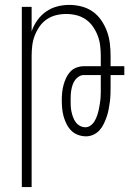

<svg xmlns="http://www.w3.org/2000/svg" viewBox="-20 -548 540 783"><path d="M69 215V-520H109V-420Q117 -444 132 -465Q147 -486 167.5 -500.5Q188 -515 212.5 -521.5Q237 -528 262 -528Q288 -528 313 -521.5Q338 -515 358.5 -500.5Q379 -486 393.5 -464.5Q408 -443 416.5 -419.5Q425 -396 428 -370.5Q431 -345 431 -320V-278H487V-242H431V-195Q431 -179 430.5 -163.5Q430 -148 428 -132.5Q426 -117 423 -101.5Q420 -86 415 -71.5Q410 -57 403 -42.5Q396 -28 385.5 -16.5Q375 -5 360.5 1.5Q346 8 331 8Q314 8 298 2Q282 -4 270.5 -15.5Q259 -27 251.5 -42Q244 -57 239.5 -73Q235 -89 233.5 -106Q232 -123 232 -139Q232 -155 233.5 -170.5Q235 -186 239 -201Q243 -216 249.5 -230Q256 -244 266.5 -255.5Q277 -267 292 -272.5Q307 -278 322 -278H391V-320Q391 -341 388.5 -362Q386 -383 378.5 -402.5Q371 -422 359 -439.5Q347 -457 329.5 -469Q312 -481 291.5 -486Q271 -491 250 -491Q229 -491 208.5 -486Q188 -481 170.5 -469Q153 -457 141 -439.5Q129 -422 121.5 -402.5Q114 -383 111.5 -362Q109 -341 109 -320V215ZM328 -29Q340 -29 350 -36.5Q360 -44 366 -54.5Q372 -65 376 -76.5Q380 -88 382.5 -99.5Q385 -111 387 -123Q389 -135 390 -147Q391 -159 391 -171Q391 -183 391 -195V-242H322Q312 -242 302.5 -236.5Q293 -231 286.5 -222Q280 -213 276.5 -203Q273 -193 271 -182Q269 -171 268.5 -160.5Q268 -150 268 -139Q268 -127 268.5 -115.5Q269 -104 271.5 -92.5Q274 -81 278 -70Q282 -59 289 -49.5Q296 -40 306.5 -34.5Q317 -29 328 -29Z"/></svg>

Font: Iosevka Term Curly Extralight
Style: Regular
Weight: 200
Designer: Belleve Invis
Foundry: Belleve Invis
Version: Version 32.3.0